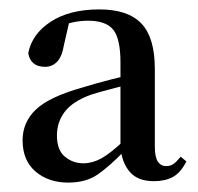

<svg xmlns="http://www.w3.org/2000/svg" viewBox="-20 -845 421 408"><path d="M307 -460Q273 -460 256 -479.5Q239 -499 236 -532V-533V-712Q236 -763 220.5 -782Q205 -801 167 -801Q150 -801 132.5 -797Q115 -793 92 -783L128 -802L116 -750Q112 -725 101.5 -714Q91 -703 76 -703Q45 -703 40 -732Q48 -773 88 -799Q128 -825 191 -825Q252 -825 280.5 -795Q309 -765 309 -699V-534Q309 -511 315.5 -501.5Q322 -492 333 -492Q342 -492 348.5 -496.5Q355 -501 364 -512L376 -502Q364 -478 347.5 -469Q331 -460 307 -460ZM125 -457Q83 -457 55.5 -480.5Q28 -504 28 -547Q28 -585 56 -612Q84 -639 155 -659Q184 -668 215.5 -676Q247 -684 274 -690V-671Q248 -664 220.5 -657Q193 -650 174 -644Q135 -630 118 -608Q101 -586 101 -557Q101 -526 118 -512Q135 -498 157 -498Q176 -498 194.5 -508Q213 -518 240 -543L256 -537L243 -523Q213 -492 188 -474.5Q163 -457 125 -457Z"/></svg>

Font: Noto Serif KR SemiBold
Style: Regular
Weight: 600
Designer: Ryoko NISHIZUKA 西塚涼子 (kana & ideographs); Frank Grießhammer (Latin, Greek & Cyrillic); Wenlong ZHANG 张文龙 (bopomofo); San
Foundry: Adobe
Version: Version 2.003-H1;hotconv 1.1.1;makeotfexe 2.6.0